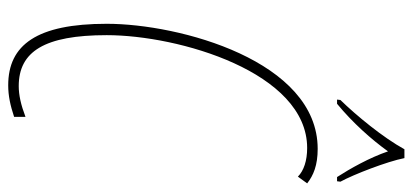

<svg xmlns="http://www.w3.org/2000/svg" viewBox="-282 -688 981 456"><g transform="rotate(90 208.0 -460.5)"><path d="M218 -779 217 -771H227C272 -808 312 -853 340 -892C355 -848 381 -802 401 -771H411L412 -779C395 -810 364 -890 356 -931H335C307 -880 255 -817 218 -779ZM183 10C208 10 231 5 258 -4V-31C229 -20 206 -15 185 -15C103 -15 64 -76 64 -224C64 -395 152 -700 332 -700C362 -700 386 -692 400 -678L416 -700C397 -715 373 -725 334 -725C125 -725 37 -397 37 -224C37 -58 87 10 183 10Z"/></g></svg>

Font: Noto Sans ExtraCondensed Thin
Style: Italic
Weight: 100
Width: 2
Italic angle: -12°
Designer: Monotype Design Team
Foundry: Monotype Imaging Inc.
Version: Version 2.013